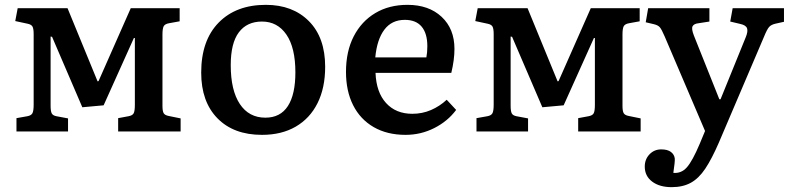

<svg xmlns="http://www.w3.org/2000/svg" viewBox="-20 -543 3261 793"><path d="M48 0V-55L93 -63Q109 -66 114 -75.5Q119 -85 119 -111V-402Q119 -425 114 -433.5Q109 -442 94 -445L43 -456L53 -509H259L383 -207L387 -208L520 -509H722V-455L678 -447Q661 -444 656 -434.5Q651 -425 651 -400V-106Q651 -84 656 -75.5Q661 -67 677 -64L726 -54V0H468V-55L511 -63Q527 -66 532 -75Q537 -84 537 -110V-386H533L408 -108L320 -100L195 -391L189 -392V-107Q189 -84 193.5 -75Q198 -66 213 -63L261 -54V0Z M1062 14Q945 14 878 -54.5Q811 -123 811 -243Q811 -376 883 -449.5Q955 -523 1078 -523Q1189 -523 1256 -455.5Q1323 -388 1323 -267Q1323 -180 1291.5 -117Q1260 -54 1201.5 -20Q1143 14 1062 14ZM1076 -57Q1138 -57 1169 -105Q1200 -153 1200 -244Q1200 -346 1163 -400Q1126 -454 1062 -454Q1000 -454 966.5 -409.5Q933 -365 933 -274Q933 -170 970.5 -113.5Q1008 -57 1076 -57Z M1655 14Q1579 14 1523.5 -18Q1468 -50 1438.5 -108.5Q1409 -167 1409 -246Q1409 -331 1441 -393Q1473 -455 1530 -489Q1587 -523 1663 -523Q1751 -523 1804 -473.5Q1857 -424 1857 -341Q1857 -296 1844 -242H1531Q1534 -162 1574.5 -117.5Q1615 -73 1683 -73Q1724 -73 1760 -88.5Q1796 -104 1825 -131L1864 -89Q1829 -42 1773.5 -14Q1718 14 1655 14ZM1530 -306H1741Q1745 -326 1745 -352Q1745 -405 1721.5 -433Q1698 -461 1652 -461Q1598 -461 1567.5 -420.5Q1537 -380 1530 -306Z M1948 0V-55L1993 -63Q2009 -66 2014 -75.5Q2019 -85 2019 -111V-402Q2019 -425 2014 -433.5Q2009 -442 1994 -445L1943 -456L1953 -509H2159L2283 -207L2287 -208L2420 -509H2622V-455L2578 -447Q2561 -444 2556 -434.5Q2551 -425 2551 -400V-106Q2551 -84 2556 -75.5Q2561 -67 2577 -64L2626 -54V0H2368V-55L2411 -63Q2427 -66 2432 -75Q2437 -84 2437 -110V-386H2433L2308 -108L2220 -100L2095 -391L2089 -392V-107Q2089 -84 2093.5 -75Q2098 -66 2113 -63L2161 -54V0Z M2754 230Q2704 230 2673.5 207Q2643 184 2643 145Q2643 115 2662.5 94.5Q2682 74 2711 74Q2737 74 2751 84.5Q2765 95 2767 112Q2768 125 2761 171Q2794 174 2817 148Q2840 122 2870 51L2892 -2L2725 -393Q2713 -421 2705.5 -430Q2698 -439 2681 -443L2647 -451L2657 -509H2910V-454L2865 -447Q2846 -445 2840.5 -434.5Q2835 -424 2846 -396L2951 -133H2956L3060 -389Q3070 -413 3065.5 -426Q3061 -439 3038 -444L2996 -454L3006 -509H3218V-453L3182 -445Q3165 -441 3156.5 -431.5Q3148 -422 3135 -390L2949 46Q2920 113 2893 153.5Q2866 194 2833 212Q2800 230 2754 230Z"/></svg>

Font: Literata Medium
Style: Regular
Weight: 500
Designer: Latin by Veronika Burian and Jose Scaglione. Greek by Irene Vlachou. Cyrillic by Vera Evstafieva.
Foundry: TypeTogether
Version: Version 3.103; ttfautohint (v1.8.4.7-5d5b);gftools[0.9.29]